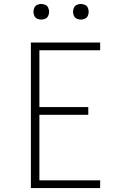

<svg xmlns="http://www.w3.org/2000/svg" viewBox="-20 -950 616 970"><path d="M136 0H486V-39H179V-370H426V-409H179V-696H486V-735H136ZM388 -851Q399 -851 409 -855.5Q419 -860 423.5 -870Q428 -880 428 -890Q428 -901 423.5 -911Q419 -921 409 -925.5Q399 -930 388 -930Q378 -930 368 -925.5Q358 -921 353.5 -911Q349 -901 349 -890Q349 -880 353.5 -870Q358 -860 368 -855.5Q378 -851 388 -851ZM188 -851Q199 -851 209 -855.5Q219 -860 223.5 -870Q228 -880 228 -890Q228 -901 223.5 -911Q219 -921 209 -925.5Q199 -930 188 -930Q178 -930 168 -925.5Q158 -921 153.5 -911Q149 -901 149 -890Q149 -880 153.5 -870Q158 -860 168 -855.5Q178 -851 188 -851Z"/></svg>

Font: Iosevka Sparkle Extralight
Style: Regular
Weight: 200
Designer: Belleve Invis
Foundry: Belleve Invis
Version: Version 4.5.0; ttfautohint (v1.8.3)